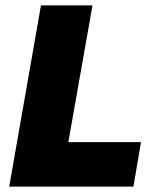

<svg xmlns="http://www.w3.org/2000/svg" viewBox="-20 -688 586 708"><path d="M14 0 131 -668H321L232 -164H500L472 0Z"/></svg>

Font: Celebes Black
Style: Italic
Weight: 900
Italic angle: -10°
Designer: Anugrah Pasau
Foundry: Lafontype
Version: Version 1.000; ttfautohint (v1.8.4)